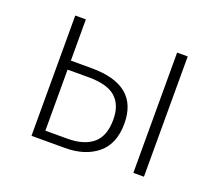

<svg xmlns="http://www.w3.org/2000/svg" viewBox="-94 -653 893 783"><g transform="rotate(20 353.0 -261.0)"><path d="M448 -176Q448 -88 394.5 -44Q341 0 254 0H109V-522H155V-343H245Q448 -343 448 -176ZM597 -522V0H551V-522ZM400 -176Q400 -239 364 -271.5Q328 -304 246 -304H155V-39H250Q322 -39 361 -71.5Q400 -104 400 -176Z"/></g></svg>

Font: FiraGO ExtraLight
Style: Regular
Weight: 200
Designer: bBox Type
Foundry: bBox Type GmbH
Version: Version 1.001